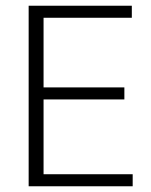

<svg xmlns="http://www.w3.org/2000/svg" viewBox="-20 -650 527 670"><path d="M80 -630H440V-588H132V-345H414V-303H132V-42H443V0H80Z"/></svg>

Font: Mukta Vaani ExtraLight
Style: Regular
Weight: 275
Designer: Noopur Datye, Girish Dalvi, Yashodeep Gholap, Pallavi Karambelkar
Foundry: Ek Type
Version: Version 2.538;PS 1.000;hotconv 16.6.51;makeotf.lib2.5.65220;